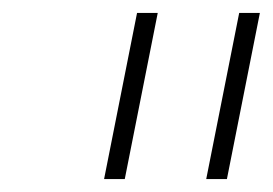

<svg xmlns="http://www.w3.org/2000/svg" viewBox="-20 -760 422 297"><path d="M141 -483 192 -740H224L173 -483ZM299 -483 350 -740H382L331 -483Z"/></svg>

Font: IBM Plex Sans ExtLt
Style: Italic
Weight: 200
Italic angle: -11°
Designer: Mike Abbink, Paul van der Laan, Pieter van Rosmalen
Foundry: Bold Monday
Version: Version 3.005